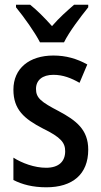

<svg xmlns="http://www.w3.org/2000/svg" viewBox="-20 -786 429 816"><path d="M150 -606H252C274 -651 323 -715 355 -755V-766H295C262 -737 234 -713 201 -675C170 -710 136 -744 108 -766H48V-755C83 -712 128 -649 150 -606ZM355 -150C355 -235 304 -274 229 -314C154 -353 133 -370 133 -408C133 -445 160 -468 207 -468C248 -468 283 -454 318 -434L351 -512C306 -537 260 -550 207 -550C104 -550 37 -495 37 -405C37 -320 83 -281 162 -240C240 -202 257 -179 257 -143C257 -100 230 -73 176 -73C126 -73 73 -93 37 -116V-21C74 -2 119 10 177 10C288 10 355 -45 355 -150Z"/></svg>

Font: Noto Sans Kannada Condensed Medium
Style: Regular
Weight: 500
Width: 3
Designer: Jelle Bosma - Monotype Design Team
Foundry: Monotype Imaging Inc.
Version: Version 2.005